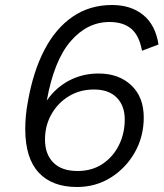

<svg xmlns="http://www.w3.org/2000/svg" viewBox="-20 -740 654 768"><path d="M288 8Q188 8 134.5 -50Q81 -108 81 -224Q81 -249 83.5 -277Q86 -305 92 -336Q113 -455 158 -541Q203 -627 271 -673.5Q339 -720 428 -720Q504 -720 553 -680Q602 -640 614 -562L548 -537Q537 -598 505 -625Q473 -652 418 -652Q329 -652 262.5 -575Q196 -498 167 -337L166 -336Q202 -389 256 -417.5Q310 -446 374 -446Q455 -446 505 -399Q555 -352 555 -270Q555 -194 519.5 -131Q484 -68 423.5 -30Q363 8 288 8ZM290 -56Q348 -56 390.5 -84.5Q433 -113 456 -160Q479 -207 479 -262Q479 -317 447 -349.5Q415 -382 356 -382Q300 -382 256 -355.5Q212 -329 186 -283.5Q160 -238 160 -182Q160 -123 193.5 -89.5Q227 -56 290 -56Z"/></svg>

Font: Livvic
Style: Italic
Weight: 400
Italic angle: -10°
Designer: Jacques Le Bailly, Baron von Fonthausen
Version: Version 1.001; ttfautohint (v1.8.2)